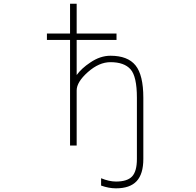

<svg xmlns="http://www.w3.org/2000/svg" viewBox="-20 -772 1040 1021"><path d="M229.5 -559.6V-593.8H352.5V-752H387.7V-593.8H599.6V-559.6H387.7V-373Q414.1 -409.2 460 -439.5Q512.7 -475.6 567.4 -475.6Q659.2 -475.6 700.7 -424.3Q742.2 -373 742.2 -252V73.2Q742.2 153.3 706.5 191.4Q670.9 229.5 596.7 229.5Q558.6 229.5 517.6 214.8V175.8Q560.5 193.4 596.7 193.4Q657.2 193.4 682.6 166Q708 138.7 708 73.2V-252Q708 -365.2 674.3 -403.3Q640.6 -441.4 567.4 -441.4Q506.8 -441.4 447.3 -388.7Q387.7 -335.9 387.7 -291V2H352.5V-559.6Z"/></svg>

Font: Gen Shin Gothic Monospace ExtraLight
Style: Regular
Weight: 200
Designer: [Source Han Sans]
Ryoko NISHIZUKA  (kana & ideographs); Paul D. Hunt (Latin, Greek & Cyrillic); Wenlong ZHANG  (bopomofo
Version: Version 1.002.20150607